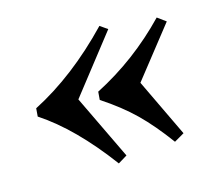

<svg xmlns="http://www.w3.org/2000/svg" viewBox="-69 -560 624 571"><g transform="rotate(-15 242.5 -275.0)"><path d="M164 -285 259 -87 231 -70Q133 -202 34 -267L36 -292Q163 -357 281 -480L304 -464ZM355 -285 440 -107 409 -89Q365 -149 324 -189Q283 -229 225 -267L227 -292Q352 -356 452 -460L478 -441Z"/></g></svg>

Font: Almendra
Style: Bold Italic
Weight: 700
Italic angle: -12°
Designer: Ana Sanfelippo
Foundry: Ana Sanfelippo
Version: Version 1.004